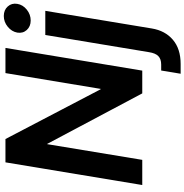

<svg xmlns="http://www.w3.org/2000/svg" viewBox="0 -776 980 1021"><g transform="rotate(-90 490.5 -266.0)"><path d="M745.6 -727.5 625 0H503.9L235.4 -505.4H233.9L150.4 0H16.6L137.2 -727.5H261.2L525.9 -221.2H527.8L611.8 -727.5ZM814.5 -515.6H942.9L849.1 50.8Q837.4 121.6 789.1 162.8Q740.7 204.1 660.2 204.1H608.4L625.5 100.6H657.2Q686.5 100.6 702.1 85.4Q717.8 70.3 723.1 35.6ZM891.6 -593.3Q859.9 -593.3 841.1 -614Q822.3 -634.8 827.1 -664.6Q832.5 -694.3 858.2 -715.3Q883.8 -736.3 915.5 -736.3Q947.3 -736.3 966.1 -715.3Q984.9 -694.3 980 -664.6Q975.1 -634.8 949.2 -614Q923.3 -593.3 891.6 -593.3Z"/></g></svg>

Font: Inter Display Semi Bold
Style: Italic
Weight: 600
Italic angle: -9.39999°
Designer: Rasmus Andersson
Foundry: rsms
Version: Version 4.000;git-4fc901f